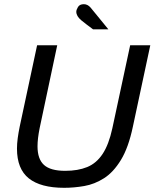

<svg xmlns="http://www.w3.org/2000/svg" viewBox="-20 -884 737 916"><path d="M286 12Q174 12 117.5 -33Q61 -78 61 -175Q61 -198 64.5 -224.5Q68 -251 74 -280L157 -668H253L169 -272Q164 -247 161.5 -225.5Q159 -204 159 -186Q159 -125 190 -97Q221 -69 291 -69Q352 -69 396 -87Q440 -105 469.5 -149.5Q499 -194 516 -272L601 -668H697L614 -280Q593 -180 557 -121Q521 -62 476 -33.5Q431 -5 382 3.5Q333 12 286 12ZM424 -744Q390 -769 368 -787Q344 -807 344 -828Q344 -837 352 -850.5Q360 -864 380 -864Q398 -864 412 -848Q430 -826 453 -798Q476 -770 497 -744Z"/></svg>

Font: Atkinson Hyperlegible
Style: Italic
Weight: 400
Italic angle: -12°
Designer: Elliott Scott, Megan Eiswerth, Linus Boman, Theodore Petrosky
Foundry: Braille Institute
Version: Version 1.006; ttfautohint (v1.8.3)